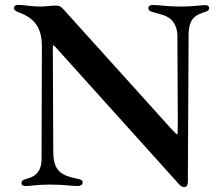

<svg xmlns="http://www.w3.org/2000/svg" viewBox="-20 -754 916 785"><path d="M733.3 11C744 11 748.2 1.1 748.2 -11.7V-45.1L751.1 -610.1C751.4 -686.4 786.6 -693.9 819.6 -705.6C827.8 -708.1 834.9 -711.6 834.9 -720.5C834.9 -730.1 827.8 -733 819.2 -733C800.8 -733 767.8 -727.3 725.1 -727.3C652 -727.3 634.9 -733.7 605.8 -733.7C594.5 -733.7 586.6 -729.8 586.6 -720.2C586.6 -711.6 593 -708.1 605.1 -704.5C638.5 -695 664.4 -691.1 683.6 -669.7C696.7 -654.8 705.3 -634.6 705.3 -605.8L707 -253.9L706.3 -211.3C706 -203.5 704.2 -202.8 698.5 -208.5L686.4 -220.9V-220.5L249.3 -704.9C232.6 -723 229 -731.2 207.4 -731.2C186.4 -731.2 169.7 -727.3 148.1 -727.3C100.9 -727.3 83.5 -734 52.2 -734C41.9 -734 36.9 -728 36.9 -721.6C36.9 -713.4 43.3 -708.5 56.8 -703.5C125 -678.6 151.3 -637.1 151.3 -562.9L149.9 -104C149.5 -40.8 112.2 -29.1 84.9 -21.7C73.9 -18.5 67.8 -14.6 67.8 -6C67.8 3.9 76.3 6.7 85.9 6.7C103 6.7 130.3 0.7 183.6 0.7C248.9 0.7 264.9 6.4 297.9 6.4C308.9 6.4 317.8 2.1 317.8 -8.2C317.8 -17 311.1 -20.2 298.3 -22.7C227.3 -36.9 198.5 -56.1 197.8 -133.9L196 -550.1V-561.8C196.4 -570 197.8 -570.7 203.8 -565L710.2 -2.8C717.3 5 723.4 11 733.3 11Z"/></svg>

Font: Margiela Serif Medium
Style: Regular
Weight: 500
Designer: Andreas Faust, Stefan Endress
Version: Version 1.002;FEAKit 1.0